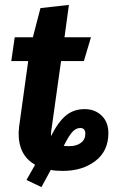

<svg xmlns="http://www.w3.org/2000/svg" viewBox="-20 -682 472 783"><path d="M422 -139Q422 -66 369 -25.5Q316 15 236 15Q207 15 187 11L149 81L88 52L123 -10Q56 -49 56 -136Q56 -146 58 -166L95 -433H26L40 -530H114L145 -649L261 -662L243 -530H351L322 -433H229L189 -148Q187 -133 188 -127Q218 -186 249.5 -211.5Q281 -237 325 -237Q367 -237 394.5 -210.5Q422 -184 422 -139ZM328 -137Q328 -160 307 -160Q290 -160 275.5 -144.5Q261 -129 240 -87Q247 -86 263 -86Q292 -86 310 -99.5Q328 -113 328 -137Z"/></svg>

Font: Fira Sans Condensed SemiBold
Style: Italic
Weight: 600
Width: 3
Italic angle: -8°
Designer: bBox Type GmbH & Carrois Corporate GbR & Edenspiekermann AG
Foundry: bBox Type GmbH & Carrois Corporate GbR & Edenspiekermann AG
Version: Version 4.301